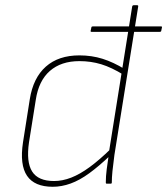

<svg xmlns="http://www.w3.org/2000/svg" viewBox="-20 -703 640 735"><path d="M331 -581Q326 -581 327 -585L330 -599Q331 -602 336 -602H596Q601 -602 600 -598L597 -584Q596 -581 591 -581H493ZM182 12Q112 12 83.5 -30Q55 -72 68 -158L94 -323Q107 -405 155.5 -448Q204 -491 284 -491Q331 -491 372.5 -478Q414 -465 458 -438L454 -416Q407 -445 367.5 -457Q328 -469 284 -469Q214 -469 171 -431.5Q128 -394 117 -321L91 -158Q80 -83 103 -46.5Q126 -10 187 -10Q219 -10 252.5 -23Q286 -36 323.5 -63.5Q361 -91 405 -134L401 -107Q359 -67 322 -40Q285 -13 250.5 -0.5Q216 12 182 12ZM388 0Q385 0 385 -4Q385 -28 388.5 -55Q392 -82 396 -108L397 -120L486 -678Q487 -683 492 -683H505Q510 -683 509 -678L418 -110Q413 -73 410.5 -48Q408 -23 408 -4Q408 0 404 0Z"/></svg>

Font: Sofia Sans Thin
Style: Italic
Weight: 250
Italic angle: -9°
Version: Version 4.100-B